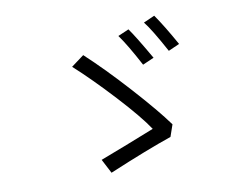

<svg xmlns="http://www.w3.org/2000/svg" viewBox="-75 -845 1151 899"><g transform="rotate(-10 500.0 -395.5)"><path d="M528.3 -675.8 580.1 -698.2Q608.4 -659.2 672.9 -546.9L619.1 -523.4Q563.5 -627.9 528.3 -675.8ZM657.2 -716.8 710 -740.2Q749 -684.6 801.8 -589.8L749 -566.4Q687.5 -679.7 657.2 -716.8ZM706.1 -224.6 686.5 -168Q569.3 -127.9 385.7 -50.8L350.6 -118.2Q383.8 -130.9 484.9 -169.9Q585.9 -209 611.3 -219.7Q569.3 -283.2 471.2 -389.6Q373 -496.1 290 -571.3L350.6 -616.2Q441.4 -532.2 546.9 -415.5Q652.3 -298.8 706.1 -224.6Z"/></g></svg>

Font: Gen Shin Gothic Monospace Normal
Style: Regular
Weight: 350
Designer: [Source Han Sans]
Ryoko NISHIZUKA  (kana & ideographs); Paul D. Hunt (Latin, Greek & Cyrillic); Wenlong ZHANG  (bopomofo
Version: Version 1.002.20150607